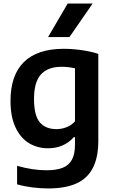

<svg xmlns="http://www.w3.org/2000/svg" viewBox="-20 -828 637 1078"><path d="M76 207V103Q163.5 128 241.5 128Q297.5 128 332.5 113.8Q367.5 99.5 384.2 68Q401 36.5 401 -15V-58H394.5Q369 -28.5 332.2 -12Q295.5 4.5 249.5 4.5Q191 4.5 143.5 -23.8Q96 -52 67.5 -111.8Q39 -171.5 39 -261.5Q39 -405.5 114 -479.5Q189 -553.5 337 -554Q386 -554 438.5 -546.5Q491 -539 532 -525.5V-38.5Q532 56 501.2 115.2Q470.5 174.5 408.5 202.2Q346.5 230 251 230Q207.5 230 161.8 224.2Q116 218.5 76 207ZM401 -147V-444.5Q363 -453 326 -453Q248.5 -453 209.8 -410Q171 -367 171 -273Q171 -179.5 203.5 -141.2Q236 -103 296.5 -103Q326.5 -103 354.2 -114Q382 -125 401 -147ZM250 -620 360 -808H500L370 -620Z"/></svg>

Font: Encode Sans SemiBold
Style: Regular
Weight: 600
Designer: Multiple Designers
Foundry: Impallari Type
Version: Version 2.000